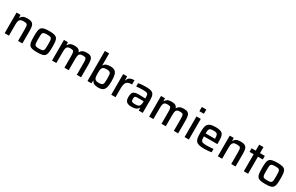

<svg xmlns="http://www.w3.org/2000/svg" viewBox="241 -2422 6326 4109"><g transform="rotate(30 3404.0 -367.5)"><path d="M79 0V-510H177L180 -442H188Q205 -479 243 -498.5Q281 -518 350 -518Q421 -518 457 -496Q493 -474 505 -429.5Q517 -385 517 -319V0H410V-277Q410 -328 406.5 -357Q403 -386 392 -400.5Q381 -415 359.5 -419Q338 -423 302 -423Q249 -423 224 -405Q199 -387 192 -351.5Q185 -316 185 -263V0Z M883 8Q803 8 756.5 -4Q710 -16 688.5 -45.5Q667 -75 661 -126.5Q655 -178 655 -256Q655 -334 661 -385Q667 -436 688.5 -465Q710 -494 756.5 -506Q803 -518 883 -518Q964 -518 1010.5 -506Q1057 -494 1078.5 -465Q1100 -436 1106 -385Q1112 -334 1112 -256Q1112 -178 1106 -126.5Q1100 -75 1078.5 -45.5Q1057 -16 1010.5 -4Q964 8 883 8ZM883 -81Q929 -81 954 -87Q979 -93 989.5 -111Q1000 -129 1002.5 -163.5Q1005 -198 1005 -256Q1005 -313 1002.5 -347.5Q1000 -382 989.5 -399.5Q979 -417 954 -423Q929 -429 883 -429Q838 -429 813 -423Q788 -417 777.5 -399.5Q767 -382 764.5 -347.5Q762 -313 762 -256Q762 -198 764.5 -163.5Q767 -129 777.5 -111Q788 -93 813 -87Q838 -81 883 -81Z M1250 0V-510H1348L1351 -442H1358Q1375 -478 1410.5 -498Q1446 -518 1509 -518Q1573 -518 1605 -499.5Q1637 -481 1650 -442H1658Q1675 -478 1712 -498Q1749 -518 1813 -518Q1879 -518 1912 -496Q1945 -474 1956 -429.5Q1967 -385 1967 -319V0H1861V-277Q1861 -344 1855 -375Q1849 -406 1828.5 -414.5Q1808 -423 1766 -423Q1718 -423 1696 -406Q1674 -389 1668 -353.5Q1662 -318 1662 -263V0H1556V-277Q1556 -344 1549.5 -375Q1543 -406 1523 -414.5Q1503 -423 1460 -423Q1413 -423 1391 -405.5Q1369 -388 1362.5 -352.5Q1356 -317 1356 -263V0Z M2393 8Q2345 8 2301 -6Q2257 -20 2234 -67H2227L2224 0H2126V-743H2232V-450H2238Q2261 -490 2301.5 -504Q2342 -518 2396 -518Q2463 -518 2502 -494.5Q2541 -471 2558 -414Q2575 -357 2575 -255Q2575 -153 2557.5 -96Q2540 -39 2500.5 -15.5Q2461 8 2393 8ZM2349 -86Q2389 -86 2412.5 -91.5Q2436 -97 2448 -113.5Q2460 -130 2464 -164Q2468 -198 2468 -255Q2468 -311 2464 -345Q2460 -379 2448 -395.5Q2436 -412 2412.5 -417.5Q2389 -423 2349 -423Q2274 -423 2252 -384Q2239 -363 2235.5 -331Q2232 -299 2232 -255Q2232 -211 2235.5 -179Q2239 -147 2251 -126Q2274 -86 2349 -86Z M2713 0V-510H2810L2814 -418H2822Q2841 -478 2884 -498Q2927 -518 2989 -518V-414Q2921 -414 2884.5 -394Q2848 -374 2833.5 -330.5Q2819 -287 2819 -217V0Z M3213 8Q3134 8 3094 -24.5Q3054 -57 3054 -141Q3054 -199 3068 -233.5Q3082 -268 3116 -283.5Q3150 -299 3212 -299Q3225 -299 3255 -298.5Q3285 -298 3320.5 -297Q3356 -296 3384 -295V-319Q3384 -371 3374 -394Q3364 -417 3332.5 -423Q3301 -429 3239 -429Q3217 -429 3187 -427.5Q3157 -426 3129.5 -424Q3102 -422 3087 -419V-503Q3129 -511 3177.5 -514.5Q3226 -518 3275 -518Q3346 -518 3389 -507Q3432 -496 3454 -471.5Q3476 -447 3483.5 -408.5Q3491 -370 3491 -316V0H3393L3389 -66H3383Q3366 -33 3337.5 -17.5Q3309 -2 3275.5 3Q3242 8 3213 8ZM3260 -78Q3298 -78 3325 -86Q3352 -94 3366 -117Q3384 -150 3384 -208V-226H3238Q3205 -226 3187.5 -221Q3170 -216 3164 -200Q3158 -184 3158 -151Q3158 -120 3165.5 -104.5Q3173 -89 3195 -83.5Q3217 -78 3260 -78Z M3649 0V-510H3747L3750 -442H3757Q3774 -478 3809.5 -498Q3845 -518 3908 -518Q3972 -518 4004 -499.5Q4036 -481 4049 -442H4057Q4074 -478 4111 -498Q4148 -518 4212 -518Q4278 -518 4311 -496Q4344 -474 4355 -429.5Q4366 -385 4366 -319V0H4260V-277Q4260 -344 4254 -375Q4248 -406 4227.5 -414.5Q4207 -423 4165 -423Q4117 -423 4095 -406Q4073 -389 4067 -353.5Q4061 -318 4061 -263V0H3955V-277Q3955 -344 3948.5 -375Q3942 -406 3922 -414.5Q3902 -423 3859 -423Q3812 -423 3790 -405.5Q3768 -388 3761.5 -352.5Q3755 -317 3755 -263V0Z M4523 -638V-743H4634V-638ZM4525 0V-510H4631V0Z M5006 8Q4925 8 4877.5 -6Q4830 -20 4806.5 -50.5Q4783 -81 4776 -131Q4769 -181 4769 -254Q4769 -323 4776 -373Q4783 -423 4805.5 -455Q4828 -487 4874 -502.5Q4920 -518 4998 -518Q5074 -518 5117 -502.5Q5160 -487 5179.5 -455Q5199 -423 5204 -373.5Q5209 -324 5209 -254V-220H4876Q4876 -175 4880 -147.5Q4884 -120 4898.5 -105.5Q4913 -91 4944 -85.5Q4975 -80 5030 -80Q5064 -80 5109 -83Q5154 -86 5189 -90V-7Q5156 0 5104.5 4Q5053 8 5006 8ZM4876 -293H5107V-296Q5107 -356 5097 -384.5Q5087 -413 5063 -421.5Q5039 -430 4996 -430Q4943 -430 4917.5 -419.5Q4892 -409 4884 -379.5Q4876 -350 4876 -293Z M5347 0V-510H5445L5448 -442H5456Q5473 -479 5511 -498.5Q5549 -518 5618 -518Q5689 -518 5725 -496Q5761 -474 5773 -429.5Q5785 -385 5785 -319V0H5678V-277Q5678 -328 5674.5 -357Q5671 -386 5660 -400.5Q5649 -415 5627.5 -419Q5606 -423 5570 -423Q5517 -423 5492 -405Q5467 -387 5460 -351.5Q5453 -316 5453 -263V0Z M5989 0V-421H5887V-510H5989V-658H6095V-510H6214V-421H6095V0Z M6520 8Q6440 8 6393.5 -4Q6347 -16 6325.5 -45.5Q6304 -75 6298 -126.5Q6292 -178 6292 -256Q6292 -334 6298 -385Q6304 -436 6325.5 -465Q6347 -494 6393.5 -506Q6440 -518 6520 -518Q6601 -518 6647.5 -506Q6694 -494 6715.5 -465Q6737 -436 6743 -385Q6749 -334 6749 -256Q6749 -178 6743 -126.5Q6737 -75 6715.5 -45.5Q6694 -16 6647.5 -4Q6601 8 6520 8ZM6520 -81Q6566 -81 6591 -87Q6616 -93 6626.5 -111Q6637 -129 6639.5 -163.5Q6642 -198 6642 -256Q6642 -313 6639.5 -347.5Q6637 -382 6626.5 -399.5Q6616 -417 6591 -423Q6566 -429 6520 -429Q6475 -429 6450 -423Q6425 -417 6414.5 -399.5Q6404 -382 6401.5 -347.5Q6399 -313 6399 -256Q6399 -198 6401.5 -163.5Q6404 -129 6414.5 -111Q6425 -93 6450 -87Q6475 -81 6520 -81Z"/></g></svg>

Font: Saira Medium
Style: Regular
Weight: 500
Designer: Hector Gatti with collaboration of the Omnibus-Type team
Foundry: Omnibus-Type
Version: Version 1.100; ttfautohint (v1.8.3)